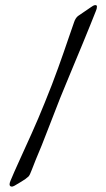

<svg xmlns="http://www.w3.org/2000/svg" viewBox="-20 -624 405 734"><path d="M25.9 89.4Q16.6 89.4 16.6 80.6Q16.6 75.2 20 67.4Q32.2 37.6 53.7 -9.3Q75.2 -56.2 100.8 -113.3Q126.5 -170.4 150.9 -231Q179.7 -301.3 202.6 -365.2Q225.6 -429.2 241.2 -475.6Q256.8 -522 263.2 -539.1Q268.1 -554.2 277.8 -562.5L327.1 -596.2Q331.1 -599.1 335.7 -601.8Q340.3 -604.5 344.7 -604.5Q350.6 -604.5 350.6 -598.6Q350.6 -590.8 346.2 -581.1Q338.4 -561.5 325.2 -528.6Q312 -495.6 295.7 -456.3Q279.3 -417 262.9 -377.4Q246.6 -337.9 232.4 -303.7Q218.3 -269.5 209.5 -248Q181.2 -176.8 160.4 -121.8Q139.6 -66.9 116.2 -12.2Q108.9 4.9 101.6 25.1Q94.2 45.4 88.9 50.8Q79.1 60.1 61.3 70.6Q43.5 81.1 35.6 85.9Q28.8 89.4 25.9 89.4Z"/></svg>

Font: David Libre
Style: Bold
Weight: 700
Designer: Ismar David, J. Victor Gaultney, Annie Olsen and Meir Sadan
Foundry: Monotype Imaging Inc. & SIL International
Version: Version 1.100; ttfautohint (v1.8.4.7-5d5b)